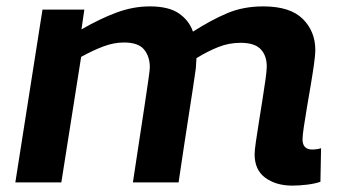

<svg xmlns="http://www.w3.org/2000/svg" viewBox="-20 -571 1061 601"><path d="M895 10Q844 10 810.5 -14.5Q777 -39 777 -88Q777 -100 781 -127.5Q785 -155 790.5 -189.5Q796 -224 801.5 -258.5Q807 -293 811 -321.5Q815 -350 815 -363Q815 -397 796 -417Q777 -437 733 -437Q697 -437 664 -424Q631 -411 595 -389Q595 -384 594 -373.5Q593 -363 593 -357Q586 -307 571.5 -214.5Q557 -122 539 0H396Q406 -67 415.5 -128.5Q425 -190 432.5 -240Q440 -290 444.5 -321.5Q449 -353 449 -360Q449 -394 431 -416Q413 -438 368 -438Q337 -438 304.5 -426Q272 -414 234 -393L172 0H28L113 -541H244L235 -479Q294 -513 345.5 -532Q397 -551 449 -551Q508 -551 540 -529Q572 -507 584 -472Q642 -509 692 -530Q742 -551 804 -551Q888 -551 927.5 -512Q967 -473 967 -414Q967 -400 963 -371Q959 -342 953 -306.5Q947 -271 941 -236Q935 -201 931 -173.5Q927 -146 927 -135Q927 -103 957 -103Q972 -103 985 -107L983 -2Q966 4 941.5 7Q917 10 895 10Z"/></svg>

Font: Georama Extended SemiBold
Style: Italic
Weight: 600
Width: 7
Italic angle: -9°
Designer: Jean-Baptiste Levee
Foundry: Production Type
Version: Version 1.000